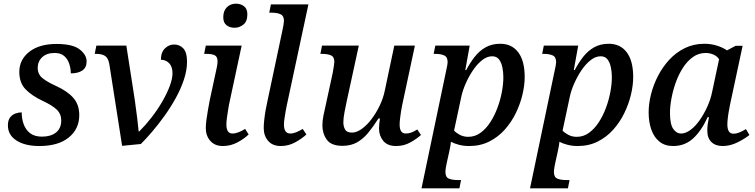

<svg xmlns="http://www.w3.org/2000/svg" viewBox="-20 -784 4108 1044"><path d="M194 10Q116 10 69.5 -20Q23 -50 23 -102Q23 -130 35 -145.5Q47 -161 64.5 -167Q82 -173 98 -173Q98 -138 109 -108Q120 -78 144 -59.5Q168 -41 208 -41Q256 -41 284.5 -63.5Q313 -86 313 -129Q313 -164 289 -187.5Q265 -211 211 -236Q152 -264 118.5 -299Q85 -334 85 -393Q85 -460 139.5 -502.5Q194 -545 287 -545Q375 -545 413 -515.5Q451 -486 451 -450Q451 -417 428 -401Q405 -385 365 -385Q365 -411 356.5 -437Q348 -463 329 -479.5Q310 -496 277 -496Q234 -496 209.5 -473Q185 -450 185 -415Q185 -381 210 -360Q235 -339 288 -315Q347 -288 379 -251.5Q411 -215 411 -158Q411 -83 354 -36.5Q297 10 194 10Z M574 -438Q568 -469 551 -480Q534 -491 505 -491H495L504 -536H667L713 -240Q720 -190 726 -142Q732 -94 734 -69H737Q772 -104 804.5 -146Q837 -188 862.5 -232Q888 -276 903 -316Q918 -356 918 -386Q918 -421 900 -440Q882 -459 855 -459Q855 -500 877 -521Q899 -542 926 -542Q958 -542 977.5 -520Q997 -498 997 -449Q997 -402 980 -351Q963 -300 935 -249.5Q907 -199 873.5 -152.5Q840 -106 806.5 -67Q773 -28 746 -1L644 9Z M1256 -633Q1229 -633 1211.5 -647Q1194 -661 1194 -690Q1194 -725 1213.5 -744.5Q1233 -764 1263 -764Q1289 -764 1307 -750Q1325 -736 1325 -706Q1325 -667 1303 -650Q1281 -633 1256 -633ZM1192 10Q1148 10 1123.5 -18Q1099 -46 1099 -87Q1099 -106 1102.5 -133Q1106 -160 1111 -187.5Q1116 -215 1120 -237L1159 -418Q1163 -438 1163 -450Q1163 -476 1147.5 -483.5Q1132 -491 1104 -491H1090L1099 -536H1294L1225 -214Q1223 -201 1219.5 -181Q1216 -161 1213.5 -140.5Q1211 -120 1211 -107Q1211 -58 1244 -58Q1260 -58 1277.5 -65Q1295 -72 1313 -83L1332 -53Q1310 -31 1272.5 -10.5Q1235 10 1192 10Z M1507 10Q1462 10 1438 -18Q1414 -46 1414 -88Q1414 -107 1417 -134Q1420 -161 1425 -189Q1430 -217 1435 -238L1517 -625Q1520 -639 1522 -652Q1524 -665 1524 -671Q1524 -698 1505.5 -706.5Q1487 -715 1458 -715H1444L1453 -760H1657L1540 -214Q1537 -201 1533.5 -181Q1530 -161 1527 -140.5Q1524 -120 1524 -107Q1524 -58 1558 -58Q1574 -58 1591 -65Q1608 -72 1626 -83L1646 -53Q1623 -31 1586 -10.5Q1549 10 1507 10Z M2134 10Q2087 10 2064 -18Q2041 -46 2041 -85Q2041 -107 2046 -140H2038Q2010 -96 1982.5 -62.5Q1955 -29 1921.5 -10Q1888 9 1842 9Q1781 9 1757 -24.5Q1733 -58 1733 -102Q1733 -127 1739 -157Q1745 -187 1751 -212L1789 -387Q1792 -403 1795 -422.5Q1798 -442 1798 -447Q1798 -475 1779.5 -483Q1761 -491 1733 -491H1722L1731 -536H1931L1866 -237Q1860 -210 1853.5 -175.5Q1847 -141 1847 -120Q1847 -96 1856.5 -79.5Q1866 -63 1894 -63Q1919 -63 1947 -83Q1975 -103 2000 -136Q2025 -169 2044.5 -209.5Q2064 -250 2072 -290L2124 -536H2236L2167 -213Q2164 -201 2161 -181Q2158 -161 2155.5 -141Q2153 -121 2153 -107Q2153 -58 2186 -58Q2203 -58 2217 -63.5Q2231 -69 2249 -80L2269 -50Q2246 -29 2211 -9.5Q2176 10 2134 10Z M2405 -395Q2414 -434 2414 -446Q2414 -474 2395.5 -482.5Q2377 -491 2349 -491H2338L2347 -536H2534L2510 -403H2515Q2536 -443 2561.5 -475.5Q2587 -508 2621 -527Q2655 -546 2700 -546Q2763 -546 2798 -499.5Q2833 -453 2833 -365Q2833 -321 2821 -270Q2809 -219 2785 -169.5Q2761 -120 2725 -79.5Q2689 -39 2640.5 -14.5Q2592 10 2531 10Q2502 10 2476.5 3.5Q2451 -3 2432 -13Q2431 -5 2429 9Q2427 23 2424 35L2410 98Q2408 105 2405 123Q2402 141 2402 151Q2402 180 2421 187.5Q2440 195 2469 195H2487L2478 240H2272ZM2526 -40Q2563 -40 2593 -62Q2623 -84 2646 -119.5Q2669 -155 2685 -198Q2701 -241 2709 -284.5Q2717 -328 2717 -364Q2717 -392 2711.5 -418.5Q2706 -445 2693 -461.5Q2680 -478 2656 -478Q2628 -478 2601 -456.5Q2574 -435 2551.5 -401.5Q2529 -368 2512.5 -330.5Q2496 -293 2489 -261L2449 -74Q2458 -63 2479 -51.5Q2500 -40 2526 -40Z M2995 -395Q3004 -434 3004 -446Q3004 -474 2985.5 -482.5Q2967 -491 2939 -491H2928L2937 -536H3124L3100 -403H3105Q3126 -443 3151.5 -475.5Q3177 -508 3211 -527Q3245 -546 3290 -546Q3353 -546 3388 -499.5Q3423 -453 3423 -365Q3423 -321 3411 -270Q3399 -219 3375 -169.5Q3351 -120 3315 -79.5Q3279 -39 3230.5 -14.5Q3182 10 3121 10Q3092 10 3066.5 3.5Q3041 -3 3022 -13Q3021 -5 3019 9Q3017 23 3014 35L3000 98Q2998 105 2995 123Q2992 141 2992 151Q2992 180 3011 187.5Q3030 195 3059 195H3077L3068 240H2862ZM3116 -40Q3153 -40 3183 -62Q3213 -84 3236 -119.5Q3259 -155 3275 -198Q3291 -241 3299 -284.5Q3307 -328 3307 -364Q3307 -392 3301.5 -418.5Q3296 -445 3283 -461.5Q3270 -478 3246 -478Q3218 -478 3191 -456.5Q3164 -435 3141.5 -401.5Q3119 -368 3102.5 -330.5Q3086 -293 3079 -261L3039 -74Q3048 -63 3069 -51.5Q3090 -40 3116 -40Z M3640 10Q3595 10 3565.5 -14Q3536 -38 3521.5 -79.5Q3507 -121 3507 -173Q3507 -220 3520 -271.5Q3533 -323 3558 -371.5Q3583 -420 3619.5 -459.5Q3656 -499 3704 -522.5Q3752 -546 3810 -546Q3847 -546 3879.5 -535.5Q3912 -525 3933 -510L3980 -535H4018L3950 -217Q3948 -206 3944 -185.5Q3940 -165 3937.5 -143Q3935 -121 3935 -108Q3935 -57 3968 -57Q3984 -57 4001 -64Q4018 -71 4036 -82L4055 -50Q4032 -31 3991.5 -10.5Q3951 10 3909 10Q3871 10 3848.5 -11.5Q3826 -33 3826 -73Q3826 -91 3828 -107Q3830 -123 3835 -147H3828Q3793 -71 3748 -30.5Q3703 10 3640 10ZM3684 -58Q3708 -58 3734.5 -77.5Q3761 -97 3784.5 -130.5Q3808 -164 3826.5 -205Q3845 -246 3853 -288L3890 -462Q3879 -479 3859 -487.5Q3839 -496 3817 -496Q3779 -496 3748 -474Q3717 -452 3693.5 -415.5Q3670 -379 3654.5 -335.5Q3639 -292 3631 -248.5Q3623 -205 3623 -170Q3623 -109 3640.5 -83.5Q3658 -58 3684 -58Z"/></svg>

Font: Noto Serif Medium
Style: Italic
Weight: 500
Italic angle: -12°
Designer: Monotype Design Team
Foundry: Monotype Imaging Inc.
Version: Version 2.014; ttfautohint (v1.8.4.7-5d5b)